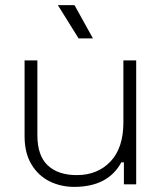

<svg xmlns="http://www.w3.org/2000/svg" viewBox="-20 -720 634 750"><path d="M464 0V-86H454Q402 10 270 10Q217 10 173 -12Q129 -34 102.5 -78.5Q76 -123 76 -188V-484H126V-192Q126 -112 166.5 -74Q207 -36 280 -36Q361 -36 411.5 -89Q462 -142 462 -242V-484H512V0ZM343 -570H287L206 -700H271Z"/></svg>

Font: Space Grotesk Variable
Style: Regular
Weight: 400
Designer: Florian Karsten (Space Grotesk), Colophon Foundry (Space Mono)
Foundry: Florian Karsten
Version: Version 1.106